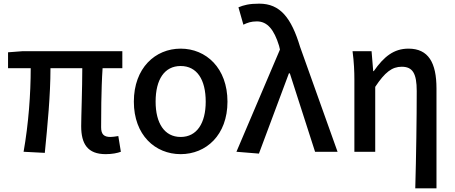

<svg xmlns="http://www.w3.org/2000/svg" viewBox="-20 -830 2487 1050"><path d="M558 13C594 13 622 7 641 0L627 -86C608 -83 595 -81 584 -81C549 -81 533 -95 533 -134C533 -178 533 -341 541 -457H649V-550H103L24 -544V-457H148C148 -316 136 -153 109 0L225 6C240 -147 256 -308 256 -457H430C430 -346 424 -190 424 -140C424 -43 459 13 558 13Z M968 13C1107 13 1224 -91 1224 -274C1224 -458 1107 -564 968 -564C829 -564 712 -458 712 -274C712 -91 829 13 968 13ZM968 -81C879 -81 831 -157 831 -274C831 -395 879 -469 968 -469C1057 -469 1105 -395 1105 -274C1105 -157 1057 -81 968 -81Z M1396 10 1560 -429H1565L1703 0H1826L1621 -574C1573 -733 1512 -810 1398 -810C1342 -810 1313 -802 1284 -790L1311 -695C1334 -706 1353 -713 1385 -713C1442 -713 1479 -668 1506 -580L1511 -559L1273 0Z M2251 200H2367V-346C2367 -487 2323 -564 2214 -564C2134 -564 2080 -521 2024 -441H2021L2012 -550H1908C1916 -490 1918 -438 1918 -394V0H2032V-355C2085 -435 2124 -465 2177 -465C2237 -465 2259 -428 2259 -332C2259 -185 2256 25 2251 200Z"/></svg>

Font: Spoqa Han Sans Neo Medium
Style: Regular
Weight: 500
Designer: [Spoqa Han Sans Neo] Dong-huui Kim  Younghwa Kang  Yujin Lee  [Noto Sans] Ryoko NISHIZUKA  (kana & ideographs); Paul D. 
Foundry: Spoqa (http://www.spoqa-han-sans.com)
Version: Version 1.000